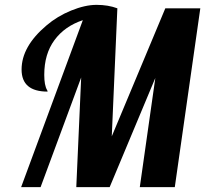

<svg xmlns="http://www.w3.org/2000/svg" viewBox="-20 -770 844 790"><path d="M175.8 -393.1Q68.8 -393.1 68.8 -483.9Q68.8 -578.6 170.9 -665Q215.3 -703.1 272.7 -726.6Q330.1 -750 377.4 -750Q424.8 -750 462.9 -735.8L439.9 -209L660.2 -735.8H804.2L699.2 0H555.2L619.1 -449.2L431.2 0H293.9L314 -451.2L147 0H66.9L320.8 -687Q246.1 -662.1 204.1 -605Q162.1 -547.9 162.1 -461.9Q162.1 -418.9 173.8 -399.4Q175.8 -396 175.8 -393.1Z"/></svg>

Font: UVF Lobster12
Style: Regular
Weight: 400
Designer: Pablo Impallari
Foundry: Pablo Impallari. www.impallari.com
Version: Version 1.004